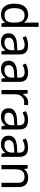

<svg xmlns="http://www.w3.org/2000/svg" viewBox="1540 -2340 810 3930"><g transform="rotate(90 1945.0 -375.0)"><path d="M275 10Q175 10 115 -59.5Q55 -129 55 -267Q55 -405 115.5 -475.5Q176 -546 276 -546Q338 -546 377.5 -523Q417 -500 442 -467H448Q447 -480 444.5 -505.5Q442 -531 442 -546V-760H530V0H459L446 -72H442Q418 -38 378 -14Q338 10 275 10ZM289 -63Q374 -63 408.5 -109.5Q443 -156 443 -250V-266Q443 -366 410 -419.5Q377 -473 288 -473Q217 -473 181.5 -416.5Q146 -360 146 -265Q146 -169 181.5 -116Q217 -63 289 -63Z M903 -545Q1001 -545 1048 -502Q1095 -459 1095 -365V0H1031L1014 -76H1010Q975 -32 936.5 -11Q898 10 830 10Q757 10 709 -28.5Q661 -67 661 -149Q661 -229 724 -272.5Q787 -316 918 -320L1009 -323V-355Q1009 -422 980 -448Q951 -474 898 -474Q856 -474 818 -461.5Q780 -449 747 -433L720 -499Q755 -518 803 -531.5Q851 -545 903 -545ZM929 -259Q829 -255 790.5 -227Q752 -199 752 -148Q752 -103 779.5 -82Q807 -61 850 -61Q918 -61 963 -98.5Q1008 -136 1008 -214V-262Z M1464 -545Q1562 -545 1609 -502Q1656 -459 1656 -365V0H1592L1575 -76H1571Q1536 -32 1497.5 -11Q1459 10 1391 10Q1318 10 1270 -28.5Q1222 -67 1222 -149Q1222 -229 1285 -272.5Q1348 -316 1479 -320L1570 -323V-355Q1570 -422 1541 -448Q1512 -474 1459 -474Q1417 -474 1379 -461.5Q1341 -449 1308 -433L1281 -499Q1316 -518 1364 -531.5Q1412 -545 1464 -545ZM1490 -259Q1390 -255 1351.5 -227Q1313 -199 1313 -148Q1313 -103 1340.5 -82Q1368 -61 1411 -61Q1479 -61 1524 -98.5Q1569 -136 1569 -214V-262Z M2072 -546Q2087 -546 2104.5 -544.5Q2122 -543 2135 -540L2124 -459Q2111 -462 2095.5 -464Q2080 -466 2066 -466Q2025 -466 1989 -443.5Q1953 -421 1931.5 -380.5Q1910 -340 1910 -286V0H1822V-536H1894L1904 -438H1908Q1934 -482 1975 -514Q2016 -546 2072 -546Z M2438 -545Q2536 -545 2583 -502Q2630 -459 2630 -365V0H2566L2549 -76H2545Q2510 -32 2471.5 -11Q2433 10 2365 10Q2292 10 2244 -28.5Q2196 -67 2196 -149Q2196 -229 2259 -272.5Q2322 -316 2453 -320L2544 -323V-355Q2544 -422 2515 -448Q2486 -474 2433 -474Q2391 -474 2353 -461.5Q2315 -449 2282 -433L2255 -499Q2290 -518 2338 -531.5Q2386 -545 2438 -545ZM2464 -259Q2364 -255 2325.5 -227Q2287 -199 2287 -148Q2287 -103 2314.5 -82Q2342 -61 2385 -61Q2453 -61 2498 -98.5Q2543 -136 2543 -214V-262Z M2999 -545Q3097 -545 3144 -502Q3191 -459 3191 -365V0H3127L3110 -76H3106Q3071 -32 3032.5 -11Q2994 10 2926 10Q2853 10 2805 -28.5Q2757 -67 2757 -149Q2757 -229 2820 -272.5Q2883 -316 3014 -320L3105 -323V-355Q3105 -422 3076 -448Q3047 -474 2994 -474Q2952 -474 2914 -461.5Q2876 -449 2843 -433L2816 -499Q2851 -518 2899 -531.5Q2947 -545 2999 -545ZM3025 -259Q2925 -255 2886.5 -227Q2848 -199 2848 -148Q2848 -103 2875.5 -82Q2903 -61 2946 -61Q3014 -61 3059 -98.5Q3104 -136 3104 -214V-262Z M3615 -546Q3711 -546 3760 -499.5Q3809 -453 3809 -349V0H3722V-343Q3722 -472 3602 -472Q3513 -472 3479 -422Q3445 -372 3445 -278V0H3357V-536H3428L3441 -463H3446Q3472 -505 3518 -525.5Q3564 -546 3615 -546Z"/></g></svg>

Font: Noto Sans Yi
Style: Regular
Weight: 400
Designer: Monotype Design Team
Foundry: Monotype Imaging Inc.
Version: Version 2.002; ttfautohint (v1.8.4.7-5d5b)